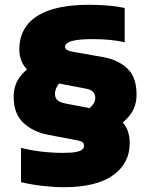

<svg xmlns="http://www.w3.org/2000/svg" viewBox="-20 -769 626 800"><path d="M245.5 11Q204.5 11 157 5.5Q109.5 0 67.5 -10V-153Q108.5 -142.5 153.5 -137.2Q198.5 -132 242.5 -132Q279 -132 297.8 -136Q316.5 -140 323.2 -146.5Q330 -153 330 -161Q330 -171 323.8 -176.2Q317.5 -181.5 303 -184L177.5 -208Q116.5 -220.5 76.8 -257.8Q37 -295 37 -366Q37 -413.5 61.8 -447.2Q86.5 -481 128 -504L236 -434Q221.5 -416.5 215.2 -403.8Q209 -391 209 -377.5Q209 -363 218 -353Q227 -343 251 -338L377 -314Q443.5 -301 482 -267.8Q520.5 -234.5 520.5 -172.5Q520.5 -88.5 451 -38.8Q381.5 11 245.5 11ZM448.5 -230 336 -303.5Q360 -323 368.5 -335.2Q377 -347.5 377 -361Q377 -374.5 368.8 -385Q360.5 -395.5 336 -400L210.5 -424Q141.5 -437.5 101 -472Q60.5 -506.5 60.5 -563.5Q60.5 -620 90.5 -661.5Q120.5 -703 185.2 -726Q250 -749 353.5 -749Q391.5 -749 430 -745.8Q468.5 -742.5 499.5 -736V-593Q468 -600 435.5 -603Q403 -606 370 -606Q319.5 -606 294 -601.2Q268.5 -596.5 259.8 -589.2Q251 -582 251 -575Q251 -566 258.2 -561.5Q265.5 -557 279.5 -554L410 -531Q473 -519.5 511 -483.2Q549 -447 549 -375Q549 -325 521.5 -289.5Q494 -254 448.5 -230Z"/></svg>

Font: Encode Sans SC Condensed Thin Black
Style: Regular
Weight: 900
Version: Version 3.002